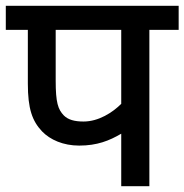

<svg xmlns="http://www.w3.org/2000/svg" viewBox="-20 -642 636 662"><path d="M495 -539H596V-622H0V-539H76V-354C76 -267 91 -225 125 -189C153 -160 198 -140 253 -140C315 -140 357 -157 398 -181V0H495ZM398 -539V-284C368 -254 320 -223 268 -223C237 -223 215 -229 200 -244C180 -265 172 -288 172 -364V-539Z"/></svg>

Font: Noto Sans Devanagari UI Medium
Style: Regular
Weight: 500
Designer: Jelle Bosma - Monotype Design Team
Foundry: Monotype Imaging Inc.
Version: Version 2.004